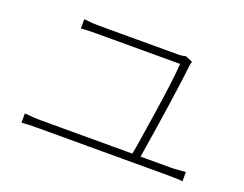

<svg xmlns="http://www.w3.org/2000/svg" viewBox="-94 -832 1189 937"><g transform="rotate(20 500.0 -363.5)"><path d="M760 -615Q754 -559 734 -418Q711 -260 692 -145L686 -106H643Q654 -161 684 -361Q710 -533 714 -608H421H329H281Q228 -608 200 -605V-653Q245 -648 280 -648H317H385H470H559H637H692Q709 -648 729 -653L766 -637Q762 -632 760 -615ZM165 -117H846Q860 -117 884 -119L921 -122V-74Q896 -77 846 -77H165Q114 -77 85 -74V-122Q132 -117 165 -117Z"/></g></svg>

Font: Merged Yaku Han JP ExtraLight
Style: Regular
Weight: 250
Designer: Ryoko NISHIZUKA 西塚涼子 (kana, bopomofo & ideographs); Paul D. Hunt (Latin, Greek & Cyrillic); Sandoll Communications 산돌커뮤니
Foundry: Adobe
Version: Version 2.004